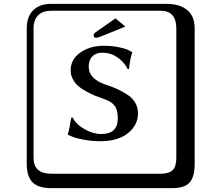

<svg xmlns="http://www.w3.org/2000/svg" viewBox="-20 -774 1140 1006"><path d="M585 -677.7 636.7 -634.8 517.6 -586.4Q495.1 -576.7 482.4 -576.2Q470.2 -576.2 470.7 -589.8Q470.7 -597.2 482.4 -606ZM511.2 -71.8Q597.2 -71.8 597.2 -153.8Q597.2 -197.8 581.1 -219.5Q564.9 -241.2 525.9 -254.9Q498 -264.6 478 -272.7Q458 -280.8 431.9 -294.9Q405.8 -309.1 389.4 -323.5Q373 -337.9 361.6 -359.4Q350.1 -380.9 350.1 -404.8Q350.1 -462.9 400.6 -498.5Q451.2 -534.2 523.9 -534.2Q567.9 -534.2 605 -526.1Q642.1 -518.1 657.2 -509.3L671.9 -501L672.9 -498Q661.6 -469.2 655.8 -412.1H648.9Q630.9 -449.2 595 -473.6Q559.1 -498 517.1 -498Q482.9 -498 463.9 -478.5Q444.8 -459 444.8 -424.8Q444.8 -358.9 538.1 -329.1Q571.3 -317.9 594.2 -307.4Q617.2 -296.9 645 -279.5Q672.9 -262.2 688 -236.6Q703.1 -210.9 703.1 -180.2Q703.1 -119.1 651.1 -76.7Q599.1 -34.2 504.9 -34.2Q460 -34.2 418.5 -42Q377 -49.8 357.4 -58.6L337.9 -66.9L335 -69.8Q344.7 -99.6 353 -157.2L360.8 -158.2Q377.9 -123 422.6 -97.4Q467.3 -71.8 511.2 -71.8ZM249 -717.8Q204.1 -717.8 179.9 -693.8Q155.8 -669.9 155.8 -625V53.2Q155.8 136.2 249 136.2H820.8Q865.7 136.2 884.8 117.2Q903.8 98.1 903.8 53.2V-625Q903.8 -717.8 820.8 -717.8ZM1000 84Q1000 152.8 973.4 182.4Q946.8 211.9 880.9 211.9H249Q181.2 211.9 150.6 181.4Q120.1 150.9 120.1 84V-625Q120.1 -687 154.1 -720.5Q188 -753.9 249 -753.9H851.1Q920.9 -753.9 960.4 -721.9Q1000 -689.9 1000 -625Z"/></svg>

Font: Linux Biolinum Keyboard
Style: Regular
Weight: 700
Designer: Philipp H. Poll
Foundry: Philipp H. Poll
Version: Version 0.6.1 ; ttfautohint (v0.9)